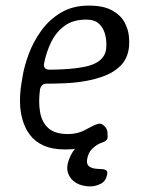

<svg xmlns="http://www.w3.org/2000/svg" viewBox="-20 -527 524 686"><path d="M213 7Q167 7 136 -7Q105 -21 87 -45Q69 -69 60.5 -99Q52 -129 51.5 -161.5Q51 -194 56 -225L60 -250Q66 -289 82.5 -333.5Q99 -378 127.5 -417.5Q156 -457 198 -482Q240 -507 297 -507Q349 -507 379.5 -490.5Q410 -474 424 -449Q438 -424 440.5 -398Q443 -372 440 -352Q434 -316 411.5 -293Q389 -270 356 -257Q323 -244 285.5 -237.5Q248 -231 211.5 -229.5Q175 -228 146 -228Q136 -228 130.5 -222.5Q125 -217 123 -208Q117 -164 123 -127.5Q129 -91 152.5 -69.5Q176 -48 223 -48Q258 -48 285.5 -63.5Q313 -79 329 -84Q338 -87 345.5 -82.5Q353 -78 358.5 -70Q364 -62 364 -52Q366 -34 362 -28.5Q358 -23 353 -21Q335 -14 296.5 -3.5Q258 7 213 7ZM156 -278Q263 -279 308 -295.5Q353 -312 359 -350Q362 -376 356.5 -400.5Q351 -425 335 -441Q319 -457 288 -457Q241 -457 210.5 -434.5Q180 -412 162.5 -376Q145 -340 137 -298Q136 -289 141 -283.5Q146 -278 156 -278ZM304 139Q273 139 252 126.5Q231 114 223.5 92.5Q216 71 226 44Q238 11 260 -7Q282 -25 303 -33Q324 -41 331 -42L353 -21Q353 -21 339 -15.5Q325 -10 310 4Q295 18 291 44Q289 60 298 67Q307 74 320 75.5Q333 77 343 77Q351 77 358 80.5Q365 84 363 95Q359 120 340 129.5Q321 139 304 139Z"/></svg>

Font: Winky Sans Light
Style: Italic
Weight: 300
Italic angle: -8.97852°
Designer: Simon Atzbach
Foundry: typofactur
Version: Version 1.205